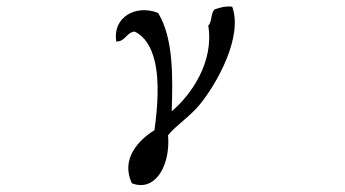

<svg xmlns="http://www.w3.org/2000/svg" viewBox="-20 -579 1040 578"><path d="M679 -559C657 -561 642 -556 627 -551C614 -542 619 -513 607 -502C625 -391 554 -292 497 -244C500 -345 503 -463 456 -540C388 -567 318 -526 330 -454C358 -454 360 -481 385 -484C417 -469 435 -437 445 -398C461 -335 454 -253 445 -187C399 -159 342 -101 377 -27C410 -15 437 -25 456 -49C479 -77 490 -124 486 -172C510 -202 551 -227 582 -265C634 -329 712 -469 679 -559Z"/></svg>

Font: Yuji Syuku Std R
Style: Regular
Weight: 400
Designer: Kataoka Yuji
Foundry: Kinuta Font Factory
Version: Version 3.000;hotconv 1.0.111;makeotfexe 2.5.65597